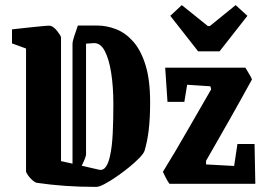

<svg xmlns="http://www.w3.org/2000/svg" viewBox="-20 -720 1044 752"><path d="M27 -550V-605Q44 -607 67.5 -609.5Q91 -612 114.5 -614.5Q138 -617 155.5 -618.5Q173 -620 178 -619Q191 -615 204 -598.5Q217 -582 219 -574V-89L264 -79V-548Q264 -558 270.5 -577.5Q277 -597 285 -620H360Q398 -620 435 -605.5Q472 -591 502 -557Q532 -523 550 -465Q568 -407 568 -320Q568 -257 562.5 -211Q557 -165 546 -129Q542 -118 525.5 -101Q509 -84 485 -64.5Q461 -45 435.5 -27.5Q410 -10 389 1Q368 12 357 12Q292 12 235.5 8Q179 4 124 -4Q116 -6 106.5 -14.5Q97 -23 90 -33Q83 -43 82 -48V-530ZM369 -55Q384 -52 394.5 -66.5Q405 -81 411 -110Q419 -145 421.5 -197.5Q424 -250 424 -312Q424 -380 415.5 -434.5Q407 -489 390 -521Q373 -553 346 -551L317 -549V-115Q317 -110 312.5 -98.5Q308 -87 300 -71ZM644 0Q638 -7 629 -24.5Q620 -42 618 -47Q668 -128 711.5 -204.5Q755 -281 807 -370L804 -382L713 -388L702 -321H636L627 -455H941Q945 -448 954 -433.5Q963 -419 967 -409Q922 -327 877.5 -248.5Q833 -170 787 -90V-76L897 -70L910 -156H977L980 0ZM756 -519 647 -658 692 -700 794 -618H802L903 -700L949 -658L840 -519Z"/></svg>

Font: Grenze Gotisch
Style: Bold
Weight: 700
Designer: Renata Polastri
Foundry: Omnibus-Type
Version: Version 1.001